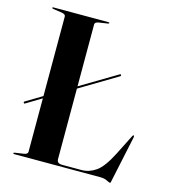

<svg xmlns="http://www.w3.org/2000/svg" viewBox="-107 -785 779 885"><g transform="rotate(15 282.0 -343.0)"><path d="M20.5 -240Q18 -244 22 -246.5L100 -293.5V-673Q100 -684 80.5 -687L40 -693Q34 -694 34 -697Q34 -700 39 -700H301Q306 -700 306 -697Q306 -694 300 -693L259.5 -687Q240 -684 240 -673V-377.5L413.5 -481Q418 -484 420 -480Q422.5 -476 418 -473L240 -366.5V-30Q240 -9.5 264.5 -9.5H358Q394 -9.5 426.5 -32.2Q459 -55 494.5 -125L543.5 -222Q546 -226.5 548.5 -226Q552 -225 551 -218L504 3Q502.5 10 501.8 11.8Q501 13.5 499.5 13.5Q495 13.5 482.5 6.8Q470 0 447.5 0H39Q34 0 34 -3Q34 -6 40 -7L80.5 -13Q100 -16 100 -27V-282.5L27 -238.5Q22.5 -235.5 20.5 -240Z"/></g></svg>

Font: Fraunces 144pt S000 SemiBold
Style: Regular
Weight: 600
Version: Version 1.000; ttfautohint (v1.8.3)